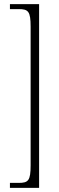

<svg xmlns="http://www.w3.org/2000/svg" viewBox="-20 -780 286 928"><path d="M28 128H169V-760H28V-736H70C117 -736 128 -725 128 -651V19C128 93 117 104 70 104H28Z"/></svg>

Font: Noto Serif Lao ExtraCondensed ExtraLight
Style: Regular
Weight: 200
Width: 2
Designer: Monotype Design Team
Foundry: Monotype Imaging Inc.
Version: Version 2.003